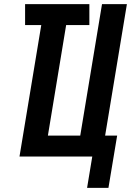

<svg xmlns="http://www.w3.org/2000/svg" viewBox="-20 -755 640 926"><path d="M400 151 425 0H74L179 -634H101V-735H411V-634H299L211 -101H367L472 -735H592L487 -101H545L503 151Z"/></svg>

Font: Iosevka Curly Extended
Style: Bold Italic
Weight: 700
Width: 7
Italic angle: -9°
Monospace: yes
Designer: Belleve Invis
Foundry: Belleve Invis
Version: Version 11.1.0; ttfautohint (v1.8.3)